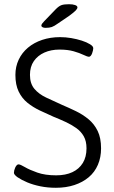

<svg xmlns="http://www.w3.org/2000/svg" viewBox="-20 -884 540 910"><path d="M245 6Q206 6 171.5 -1Q137 -8 109.5 -19.5Q82 -31 63 -44Q56 -49 51 -54.5Q46 -60 46 -65Q46 -70 47.5 -76.5Q49 -83 52 -89.5Q55 -96 59 -100.5Q63 -105 68 -105Q76 -105 98 -92Q120 -79 157 -66Q194 -53 246 -53Q291 -53 323 -68Q355 -83 372.5 -111.5Q390 -140 390 -181Q390 -215 377 -238Q364 -261 341.5 -277Q319 -293 291 -306Q263 -319 233 -331Q201 -345 168.5 -360.5Q136 -376 110 -397Q84 -418 68.5 -450Q53 -482 53 -529Q53 -568 68.5 -601Q84 -634 112.5 -658Q141 -682 180 -695Q219 -708 265 -708Q291 -708 317.5 -703.5Q344 -699 367.5 -691.5Q391 -684 407 -674Q415 -669 418.5 -664.5Q422 -660 422 -655Q422 -651 420.5 -644.5Q419 -638 416.5 -631Q414 -624 410 -619.5Q406 -615 402 -615Q394 -615 375.5 -624Q357 -633 329 -641Q301 -649 262 -649Q222 -649 190.5 -635Q159 -621 140.5 -594.5Q122 -568 122 -529Q122 -488 143 -463Q164 -438 199 -421.5Q234 -405 274 -387Q307 -373 340 -357Q373 -341 400 -318.5Q427 -296 443 -263Q459 -230 459 -181Q459 -138 444 -103Q429 -68 400.5 -44Q372 -20 332.5 -7Q293 6 245 6ZM196 -752Q187 -752 181.5 -755Q176 -758 176 -763Q176 -767 180 -772.5Q184 -778 190 -784L245 -841Q259 -855 271 -859.5Q283 -864 307 -864Q325 -864 336 -860Q347 -856 347 -849Q347 -843 339 -834.5Q331 -826 308 -809L255 -773Q237 -760 225.5 -756Q214 -752 196 -752Z"/></svg>

Font: Asap Light
Style: Regular
Weight: 300
Designer: Pablo Cosgaya
Foundry: Omnibus-Type
Version: Version 3.001